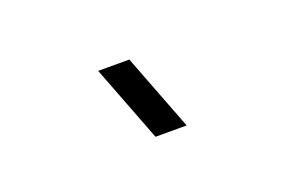

<svg xmlns="http://www.w3.org/2000/svg" viewBox="-37 -1065 565 365"><g transform="rotate(-20 245.0 -882.5)"><path d="M231.3 -805 171.7 -960H234.7L294.3 -805Z"/></g></svg>

Font: Vela Sans GX ExtLt
Style: Regular
Weight: 200
Designer: Principal design: Mikhail Sharanda - project Manrope.
Design modification: Ravid Balaliev
Foundry: Mikhail Sharanda
Version: Version 1.001